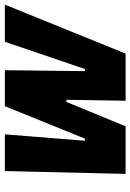

<svg xmlns="http://www.w3.org/2000/svg" viewBox="110 -660 550 811"><g transform="rotate(-90 385.5 -255.0)"><path d="M56 0 68 -510H223L196 -172H205L342 -510H494L490 -172H499L614 -510H771L564 0H365L369 -250H360L257 0Z"/></g></svg>

Font: Saira SemiCondensed ExtraBold
Style: Italic
Weight: 800
Width: 4
Italic angle: -12°
Designer: Hector Gatti with collaboration of the Omnibus-Type team
Foundry: Omnibus-Type
Version: Version 1.101